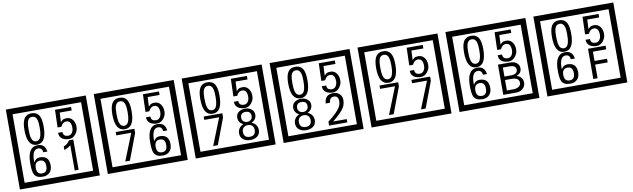

<svg xmlns="http://www.w3.org/2000/svg" viewBox="-53 -1677 8191 2484"><g transform="rotate(-10 4042.5 -435.0)"><path d="M1103 90H53V-960H1103ZM1028 15V-885H128V15ZM497 -656Q497 -442 371 -442Q244 -442 244 -656Q244 -744 265 -789Q294 -855 371 -855Q448 -855 477 -789Q497 -745 497 -656ZM444 -656Q444 -723 435 -752Q420 -809 371 -809Q322 -809 306 -752Q298 -723 298 -656Q298 -587 306 -553Q322 -488 371 -488Q419 -488 435 -554Q444 -587 444 -656ZM915 -580Q916 -531 880.5 -487Q845 -443 796 -443Q741 -443 706 -466Q666 -494 666 -547H724Q724 -487 790 -487Q824 -487 843 -517Q860 -544 860 -579Q860 -673 795 -673Q748 -673 722 -616H672L679 -847H890V-801H733L727 -677Q740 -689 753 -701Q772 -714 807 -714Q859 -714 889 -672Q915 -635 915 -580ZM499 -149Q499 -91 466.5 -56.5Q434 -22 375 -22Q291 -22 264 -73Q243 -111 243 -219Q243 -435 377 -435Q475 -435 488 -332H435Q430 -392 376 -392Q293 -392 297 -225Q318 -253 328 -260Q348 -275 381 -275Q499 -275 499 -149ZM442 -149Q442 -233 373 -233Q303 -233 303 -149Q303 -65 373 -65Q442 -65 442 -149ZM845 -30H794V-361Q748 -323 708 -315V-361Q759 -378 790 -427H845Z M2258 90H1208V-960H2258ZM2183 15V-885H1283V15ZM1652 -656Q1652 -442 1526 -442Q1399 -442 1399 -656Q1399 -744 1420 -789Q1449 -855 1526 -855Q1603 -855 1632 -789Q1652 -745 1652 -656ZM1599 -656Q1599 -723 1590 -752Q1575 -809 1526 -809Q1477 -809 1461 -752Q1453 -723 1453 -656Q1453 -587 1461 -553Q1477 -488 1526 -488Q1574 -488 1590 -554Q1599 -587 1599 -656ZM2070 -580Q2071 -531 2035.5 -487Q2000 -443 1951 -443Q1896 -443 1861 -466Q1821 -494 1821 -547H1879Q1879 -487 1945 -487Q1979 -487 1998 -517Q2015 -544 2015 -579Q2015 -673 1950 -673Q1903 -673 1877 -616H1827L1834 -847H2045V-801H1888L1882 -677Q1895 -689 1908 -701Q1927 -714 1962 -714Q2014 -714 2044 -672Q2070 -635 2070 -580ZM1648 -372 1519 -30H1458L1599 -383H1403V-427H1648ZM2074 -149Q2074 -91 2041.5 -56.5Q2009 -22 1950 -22Q1866 -22 1839 -73Q1818 -111 1818 -219Q1818 -435 1952 -435Q2050 -435 2063 -332H2010Q2005 -392 1951 -392Q1868 -392 1872 -225Q1893 -253 1903 -260Q1923 -275 1956 -275Q2074 -275 2074 -149ZM2017 -149Q2017 -233 1948 -233Q1878 -233 1878 -149Q1878 -65 1948 -65Q2017 -65 2017 -149Z M3413 90H2363V-960H3413ZM3338 15V-885H2438V15ZM2807 -656Q2807 -442 2681 -442Q2554 -442 2554 -656Q2554 -744 2575 -789Q2604 -855 2681 -855Q2758 -855 2787 -789Q2807 -745 2807 -656ZM2754 -656Q2754 -723 2745 -752Q2730 -809 2681 -809Q2632 -809 2616 -752Q2608 -723 2608 -656Q2608 -587 2616 -553Q2632 -488 2681 -488Q2729 -488 2745 -554Q2754 -587 2754 -656ZM3225 -580Q3226 -531 3190.5 -487Q3155 -443 3106 -443Q3051 -443 3016 -466Q2976 -494 2976 -547H3034Q3034 -487 3100 -487Q3134 -487 3153 -517Q3170 -544 3170 -579Q3170 -673 3105 -673Q3058 -673 3032 -616H2982L2989 -847H3200V-801H3043L3037 -677Q3050 -689 3063 -701Q3082 -714 3117 -714Q3169 -714 3199 -672Q3225 -635 3225 -580ZM2803 -372 2674 -30H2613L2754 -383H2558V-427H2803ZM3231 -132Q3231 -79 3192 -49Q3156 -23 3102 -23Q3047 -23 3011 -49Q2971 -79 2971 -132Q2971 -207 3046 -241Q2983 -271 2983 -337Q2983 -384 3020 -411Q3054 -435 3102 -435Q3149 -435 3182 -410Q3220 -383 3220 -337Q3220 -271 3155 -241Q3231 -207 3231 -132ZM3170 -326Q3170 -392 3102 -392Q3033 -392 3033 -326Q3033 -297 3052.5 -279Q3072 -261 3102 -261Q3131 -261 3150.5 -279Q3170 -297 3170 -326ZM3178 -143Q3178 -178 3157.5 -198.5Q3137 -219 3102 -219Q3066 -219 3044.5 -198.5Q3023 -178 3023 -143Q3023 -65 3102 -65Q3178 -65 3178 -143Z M4568 90H3518V-960H4568ZM4493 15V-885H3593V15ZM3962 -656Q3962 -442 3836 -442Q3709 -442 3709 -656Q3709 -744 3730 -789Q3759 -855 3836 -855Q3913 -855 3942 -789Q3962 -745 3962 -656ZM3909 -656Q3909 -723 3900 -752Q3885 -809 3836 -809Q3787 -809 3771 -752Q3763 -723 3763 -656Q3763 -587 3771 -553Q3787 -488 3836 -488Q3884 -488 3900 -554Q3909 -587 3909 -656ZM4380 -580Q4381 -531 4345.5 -487Q4310 -443 4261 -443Q4206 -443 4171 -466Q4131 -494 4131 -547H4189Q4189 -487 4255 -487Q4289 -487 4308 -517Q4325 -544 4325 -579Q4325 -673 4260 -673Q4213 -673 4187 -616H4137L4144 -847H4355V-801H4198L4192 -677Q4205 -689 4218 -701Q4237 -714 4272 -714Q4324 -714 4354 -672Q4380 -635 4380 -580ZM3966 -132Q3966 -79 3927 -49Q3891 -23 3837 -23Q3782 -23 3746 -49Q3706 -79 3706 -132Q3706 -207 3781 -241Q3718 -271 3718 -337Q3718 -384 3755 -411Q3789 -435 3837 -435Q3884 -435 3917 -410Q3955 -383 3955 -337Q3955 -271 3890 -241Q3966 -207 3966 -132ZM3905 -326Q3905 -392 3837 -392Q3768 -392 3768 -326Q3768 -297 3787.5 -279Q3807 -261 3837 -261Q3866 -261 3885.5 -279Q3905 -297 3905 -326ZM3913 -143Q3913 -178 3892.5 -198.5Q3872 -219 3837 -219Q3801 -219 3779.5 -198.5Q3758 -178 3758 -143Q3758 -65 3837 -65Q3913 -65 3913 -143ZM4375 -30H4136V-81Q4257 -173 4297 -238Q4320 -276 4320 -319Q4320 -389 4260 -389Q4205 -389 4198 -319H4142Q4150 -435 4260 -435Q4308 -435 4341.5 -405Q4375 -375 4375 -327Q4375 -271 4351 -229Q4313 -165 4197 -73H4375Z M5723 90H4673V-960H5723ZM5648 15V-885H4748V15ZM5117 -656Q5117 -442 4991 -442Q4864 -442 4864 -656Q4864 -744 4885 -789Q4914 -855 4991 -855Q5068 -855 5097 -789Q5117 -745 5117 -656ZM5064 -656Q5064 -723 5055 -752Q5040 -809 4991 -809Q4942 -809 4926 -752Q4918 -723 4918 -656Q4918 -587 4926 -553Q4942 -488 4991 -488Q5039 -488 5055 -554Q5064 -587 5064 -656ZM5535 -580Q5536 -531 5500.5 -487Q5465 -443 5416 -443Q5361 -443 5326 -466Q5286 -494 5286 -547H5344Q5344 -487 5410 -487Q5444 -487 5463 -517Q5480 -544 5480 -579Q5480 -673 5415 -673Q5368 -673 5342 -616H5292L5299 -847H5510V-801H5353L5347 -677Q5360 -689 5373 -701Q5392 -714 5427 -714Q5479 -714 5509 -672Q5535 -635 5535 -580ZM5113 -372 4984 -30H4923L5064 -383H4868V-427H5113ZM5533 -372 5404 -30H5343L5484 -383H5288V-427H5533Z M6878 90H5828V-960H6878ZM6803 15V-885H5903V15ZM6272 -656Q6272 -442 6146 -442Q6019 -442 6019 -656Q6019 -744 6040 -789Q6069 -855 6146 -855Q6223 -855 6252 -789Q6272 -745 6272 -656ZM6219 -656Q6219 -723 6210 -752Q6195 -809 6146 -809Q6097 -809 6081 -752Q6073 -723 6073 -656Q6073 -587 6081 -553Q6097 -488 6146 -488Q6194 -488 6210 -554Q6219 -587 6219 -656ZM6690 -580Q6691 -531 6655.5 -487Q6620 -443 6571 -443Q6516 -443 6481 -466Q6441 -494 6441 -547H6499Q6499 -487 6565 -487Q6599 -487 6618 -517Q6635 -544 6635 -579Q6635 -673 6570 -673Q6523 -673 6497 -616H6447L6454 -847H6665V-801H6508L6502 -677Q6515 -689 6528 -701Q6547 -714 6582 -714Q6634 -714 6664 -672Q6690 -635 6690 -580ZM6274 -149Q6274 -91 6241.5 -56.5Q6209 -22 6150 -22Q6066 -22 6039 -73Q6018 -111 6018 -219Q6018 -435 6152 -435Q6250 -435 6263 -332H6210Q6205 -392 6151 -392Q6068 -392 6072 -225Q6093 -253 6103 -260Q6123 -275 6156 -275Q6274 -275 6274 -149ZM6217 -149Q6217 -233 6148 -233Q6078 -233 6078 -149Q6078 -65 6148 -65Q6217 -65 6217 -149ZM6717 -141Q6717 -93 6681.5 -61.5Q6646 -30 6598 -30H6424V-427H6583Q6634 -427 6666 -404Q6703 -378 6703 -329Q6703 -266 6635 -242Q6717 -216 6717 -141ZM6652 -321Q6652 -379 6567 -379H6480V-261H6566Q6652 -261 6652 -321ZM6664 -147Q6664 -215 6563 -215H6480V-78H6566Q6603 -78 6630 -93Q6664 -112 6664 -147Z M8033 90H6983V-960H8033ZM7958 15V-885H7058V15ZM7427 -656Q7427 -442 7301 -442Q7174 -442 7174 -656Q7174 -744 7195 -789Q7224 -855 7301 -855Q7378 -855 7407 -789Q7427 -745 7427 -656ZM7374 -656Q7374 -723 7365 -752Q7350 -809 7301 -809Q7252 -809 7236 -752Q7228 -723 7228 -656Q7228 -587 7236 -553Q7252 -488 7301 -488Q7349 -488 7365 -554Q7374 -587 7374 -656ZM7845 -580Q7846 -531 7810.5 -487Q7775 -443 7726 -443Q7671 -443 7636 -466Q7596 -494 7596 -547H7654Q7654 -487 7720 -487Q7754 -487 7773 -517Q7790 -544 7790 -579Q7790 -673 7725 -673Q7678 -673 7652 -616H7602L7609 -847H7820V-801H7663L7657 -677Q7670 -689 7683 -701Q7702 -714 7737 -714Q7789 -714 7819 -672Q7845 -635 7845 -580ZM7429 -149Q7429 -91 7396.5 -56.5Q7364 -22 7305 -22Q7221 -22 7194 -73Q7173 -111 7173 -219Q7173 -435 7307 -435Q7405 -435 7418 -332H7365Q7360 -392 7306 -392Q7223 -392 7227 -225Q7248 -253 7258 -260Q7278 -275 7311 -275Q7429 -275 7429 -149ZM7372 -149Q7372 -233 7303 -233Q7233 -233 7233 -149Q7233 -65 7303 -65Q7372 -65 7372 -149ZM7838 -379H7663V-257H7827V-209H7663V-30H7607V-427H7838Z"/></g></svg>

Font: Unicode BMP Fallback SIL
Style: Regular
Weight: 400
Foundry: NRSI, SIL International
Version: Version 5.1 Based on Unicode 5.1